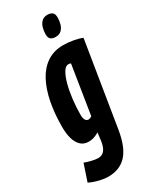

<svg xmlns="http://www.w3.org/2000/svg" viewBox="-267 -808 877 1088"><g transform="rotate(-30 171.5 -264.0)"><path d="M-24 190.2 12.8 80.4Q31.8 88.2 57.4 94.1Q83 100 98.6 100Q113.8 100 126.4 92.8Q139 85.6 148.2 67.7Q157.4 49.8 161.2 19L167 -28.4Q155.2 -21.4 143.1 -16.4Q131 -11.4 119.9 -9.4Q108.8 -7.4 98.8 -7.4Q67.8 -7.4 47.9 -26.1Q28 -44.8 18.4 -77.7Q8.8 -110.6 8.8 -153.8Q8.8 -242.2 23.2 -315.3Q37.6 -388.4 66.7 -442.1Q95.8 -495.8 140.4 -524.9Q185 -554 245 -554Q261.8 -554 279.1 -552.3Q296.4 -550.6 313 -547.4Q329.6 -544.2 343.4 -540.3Q357.2 -536.4 366.6 -532L277.6 17.8Q260.4 123.8 215.8 171.9Q171.2 220 95 220Q72.2 220 40.1 212.7Q8 205.4 -24 190.2ZM232.6 -442.2Q228.2 -443.8 224.3 -444.7Q220.4 -445.6 216.6 -445.6Q198.2 -445.6 183 -420.4Q167.8 -395.2 156.7 -353.9Q145.6 -312.6 139.6 -262.2Q133.6 -211.8 133.6 -161.4Q133.6 -140.6 140.5 -128.7Q147.4 -116.8 159.4 -116.8Q162.8 -116.8 167 -117.9Q171.2 -119 175.3 -121Q179.4 -123 182.2 -125.2ZM233.3 -615.1Q214 -615.1 202.1 -623.7Q190.1 -632.3 190.1 -656.9Q190.1 -677.2 195.8 -698.1Q201.5 -719 215.5 -733.4Q229.5 -747.7 253.7 -747.7Q273.6 -747.7 285.4 -738.6Q297.2 -729.5 297.2 -704.6Q297.2 -684.6 291.5 -663.8Q285.8 -643.1 271.8 -629.1Q257.8 -615.1 233.3 -615.1Z"/></g></svg>

Font: Georama ExtraCondensed Thin
Style: Italic
Weight: 100
Width: 2
Italic angle: -9°
Designer: Jean-Baptiste Levee
Foundry: Production Type
Version: Version 1.001